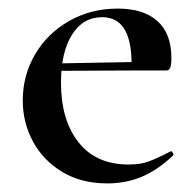

<svg xmlns="http://www.w3.org/2000/svg" viewBox="-20 -415 454 447"><path d="M33 -181Q33 -240 62 -289Q91 -338 141.5 -366.5Q192 -395 254 -395Q314 -395 346.5 -366Q379 -337 379 -280Q379 -265 376.5 -258Q374 -251 368 -251H286Q291 -375 218 -375Q173 -375 147.5 -334Q122 -293 122 -223Q122 -135 163 -83.5Q204 -32 279 -32Q307 -32 326 -39Q345 -46 376 -62L378 -63Q380 -63 382.5 -59Q385 -55 383 -53Q347 -19 310 -3.5Q273 12 230 12Q169 12 124.5 -15Q80 -42 56.5 -86Q33 -130 33 -181ZM92 -267 314 -271V-251L93 -250Z"/></svg>

Font: Cormorant Infant SemiBold
Style: Regular
Weight: 600
Designer: Christian Thalmann (Catharsis Fonts)
Foundry: Catharsis Fonts
Version: Version 4.000